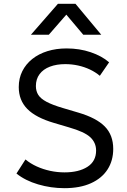

<svg xmlns="http://www.w3.org/2000/svg" viewBox="-20 -968 664 1003"><path d="M316.5 15Q246 15 179 -4.8Q112 -24.5 66 -61.5L113 -135Q139 -113.5 172 -98.5Q205 -83.5 242 -75.5Q279 -67.5 317 -67.5Q391.5 -67.5 436.8 -96.5Q482 -125.5 482 -181.5Q482 -222.5 451.8 -251Q421.5 -279.5 339 -303L263 -325.5Q167 -353.5 122.5 -399Q78 -444.5 78 -513Q78 -559 96.5 -596Q115 -633 148.5 -659.8Q182 -686.5 227.8 -700.8Q273.5 -715 328 -715Q395.5 -715 453.8 -695.2Q512 -675.5 550 -642.5L501.5 -572Q479 -591 450 -604.8Q421 -618.5 388 -625.8Q355 -633 321 -633Q275.5 -633 240.8 -619.8Q206 -606.5 186.8 -580.8Q167.5 -555 167.5 -518.5Q167.5 -492 180 -472.2Q192.5 -452.5 223.5 -436Q254.5 -419.5 309 -403.5L390 -379.5Q483.5 -352 527.5 -307.2Q571.5 -262.5 571.5 -190Q571.5 -129 541.8 -82.8Q512 -36.5 455 -10.8Q398 15 316.5 15ZM141.5 -786.5 282.5 -948H374.5L509 -786.5H415L326.5 -891.5L235 -786.5Z"/></svg>

Font: Geologica Roman Light
Style: Regular
Weight: 300
Designer: Sindre Bremnes, Frode Helland
Foundry: Monokrom Skriftforlag AS
Version: Version 1.010;gftools[0.9.28]